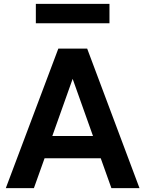

<svg xmlns="http://www.w3.org/2000/svg" viewBox="-20 -971 750 991"><path d="M355 -564 460 -269H250ZM555 0H700L430 -720H281L10 0H155L210 -154H500ZM545 -951H165V-851H545Z"/></svg>

Font: Perun
Style: Bold
Weight: 700
Foundry: Copyright (c) Stefan Peev, Context Ltd, 2016
Version: Version 1.089